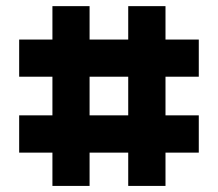

<svg xmlns="http://www.w3.org/2000/svg" viewBox="-20 -611 716 631"><path d="M401.4 -358.9H274.4V-231.9H401.4ZM43 -109.4V-231.9H152.3V-358.9H43V-481H152.3V-590.8H274.4V-481H401.4V-590.8H523.9V-481H633.3V-358.9H523.9V-231.9H633.3V-109.4H523.9V0H401.4V-109.4H274.4V0H152.3V-109.4Z"/></svg>

Font: Ebtekar Inline 2
Style: Inline-2
Weight: 500
Designer: Arman Khorramak
Foundry: Arman Khorramak
Version: Version 2.000